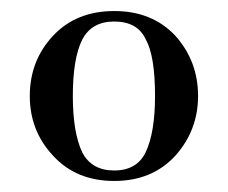

<svg xmlns="http://www.w3.org/2000/svg" viewBox="-20 -726 413 348"><path d="M76 -444Q34 -489 34 -552Q34 -616 76 -661Q118 -706 187 -706Q256 -706 298 -661Q339 -615 339 -552Q339 -490 298 -444Q256 -398 187 -398Q118 -398 76 -444ZM187 -417Q228 -417 244 -450Q261 -486 261 -552Q261 -625 244 -655Q229 -687 187 -687Q146 -687 129 -654Q112 -620 112 -552Q112 -486 129 -450Q146 -417 187 -417Z"/></svg>

Font: Bailleul Roman
Style: Roman
Weight: 400
Version: Version 1